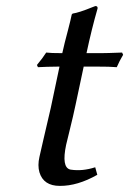

<svg xmlns="http://www.w3.org/2000/svg" viewBox="-20 -605 427 635"><path d="M186 -429.2Q192.9 -460.9 205.1 -506.3Q213.9 -540 217.3 -557.1L220.2 -560.1Q240.7 -563 285.2 -581.1Q291 -583.5 295.4 -585Q303.7 -585 302.7 -577.1Q302.2 -575.7 302.2 -575.2Q283.2 -509.3 266.1 -429.2H313Q332.5 -429.2 383.8 -431.2L387.2 -423.8Q375 -403.3 366.2 -382.8Q345.7 -384.8 294.9 -384.8H256.8L230 -258.8Q222.7 -223.6 209.5 -170.4Q201.7 -138.2 198.7 -126Q183.1 -51.8 211.9 -44.4Q213.9 -43.9 214.4 -43.9Q252.4 -38.1 294.9 -51.8L301.8 -26.9Q236.3 10.3 177.7 9.8Q124 9.8 110.4 -35.2Q104 -57.6 110.4 -85.9Q112.8 -98.1 123 -141.1Q140.1 -213.4 147.9 -248L176.8 -384.8Q129.9 -384.3 105.5 -382.8L102.1 -390.1Q121.1 -412.6 132.8 -431.2Q147 -429.2 186 -429.2Z"/></svg>

Font: Linux Biolinum Slanted O
Style: Slanted
Weight: 400
Designer: Philipp H. Poll
Foundry: Philipp H. Poll
Version: Version 1.0.4